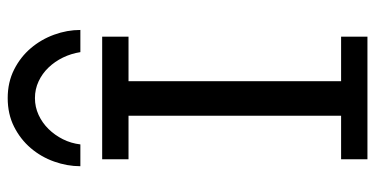

<svg xmlns="http://www.w3.org/2000/svg" viewBox="-266 -742 1007 516"><g transform="rotate(-90 238.0 -483.5)"><path d="M397.9 -712.9V-642.1H278.3V-70.8H397.9V0H68.4V-70.8H185.5V-642.1H68.4V-712.9ZM356.4 -771.5Q352.5 -796.4 341.8 -818.4Q331.1 -840.3 314.9 -857.2Q298.8 -874 277.8 -883.8Q256.8 -893.6 232.9 -893.6Q209 -893.6 187.7 -883.8Q166.5 -874 149.9 -857.2Q133.3 -840.3 122.3 -818.4Q111.3 -796.4 108.4 -771.5H49.8Q49.8 -807.1 62.3 -842Q74.7 -877 98.4 -904.8Q122.1 -932.6 156 -949.7Q189.9 -966.8 232.9 -966.8Q275.4 -966.8 309.3 -949.7Q343.3 -932.6 366.9 -904.8Q390.6 -877 403.3 -842Q416 -807.1 416 -771.5Z"/></g></svg>

Font: Andika Eur
Style: Regular
Weight: 400
Designer: Victor Gaultney, Annie Olsen, Julie Remington, Don Collingsworth, Eric Hays, Becca Hirsbrunner
Foundry: SIL International
Version: Version 5.000